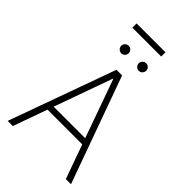

<svg xmlns="http://www.w3.org/2000/svg" viewBox="-299 -1132 1235 1235"><g transform="rotate(45 318.0 -515.0)"><path d="M77.1 0H30.2L292.6 -727.3H343.8L606.2 0H559.3L476.2 -232.6H160.2ZM174.7 -273.8H461.6L320 -670.1H316.4ZM239 -823.9Q225.5 -823.9 215.2 -834.2Q204.9 -844.5 204.9 -858Q204.9 -872.5 215.2 -882.3Q225.5 -892 239 -892Q253.6 -892 263.3 -882.3Q273.1 -872.5 273.1 -858Q273.1 -844.5 263.3 -834.2Q253.6 -823.9 239 -823.9ZM398.1 -823.9Q384.6 -823.9 374.3 -834.2Q364 -844.5 364 -858Q364 -872.5 374.3 -882.3Q384.6 -892 398.1 -892Q412.6 -892 422.4 -882.3Q432.2 -872.5 432.2 -858Q432.2 -844.5 422.4 -834.2Q412.6 -823.9 398.1 -823.9ZM435.7 -1029.8V-991.1H173.3V-1029.8Z"/></g></svg>

Font: Inter Extra Light BETA
Style: Regular
Weight: 200
Designer: Rasmus Andersson
Foundry: rsms
Version: Version 3.011;git-f93a4a705